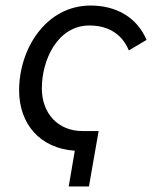

<svg xmlns="http://www.w3.org/2000/svg" viewBox="-20 -545 553 693"><path d="M228 128H301L336 -72H278C189 -72 131 -136 131 -226C131 -328 187 -453 303 -453C378 -453 424 -415 445 -363L509 -401C474 -483 399 -525 307 -525C147 -525 49 -370 49 -219C49 -95 127 -9 250 -1Z"/></svg>

Font: Fixel Text 20240404
Style: Italic
Weight: 400
Width: 4
Italic angle: -10°
Designer: AlfaBravo + MacPaw
Foundry: Kyrylo Tkachov, Marchela Mozhyna, Serhii Makarenko, Maria Weinstein, Zakhar Kryvoshyya
Version: Version 1.211;Glyphs 3.2 (3225)